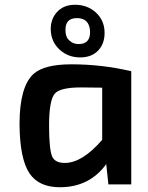

<svg xmlns="http://www.w3.org/2000/svg" viewBox="-20 -774 621 806"><path d="M230 -566Q195 -598 193 -648Q192 -693 218 -722Q246 -754 295 -754Q346 -754 382 -722Q418 -689 419 -639Q420 -593 394 -564Q366 -533 317 -533Q265 -533 230 -566ZM272 -603Q288 -589 310 -589Q361 -589 358 -645Q354 -698 303 -698Q252 -698 255 -644Q255 -618 272 -603ZM435 0 426 -85Q356 11 234 12Q144 13 104 -46Q63 -107 62 -253Q62 -410 121 -464Q166 -504 280 -504Q408 -504 531 -475V0ZM320 -407Q233 -407 210 -381Q186 -353 186 -247Q186 -147 199 -117Q211 -90 252 -90Q325 -90 409 -187V-406Z"/></svg>

Font: Taylor Sans Upright Semi Bold
Style: Regular
Weight: 600
Italic angle: -8°
Designer: Natanael Gama
Version: Version 1.001 September 8, 2015